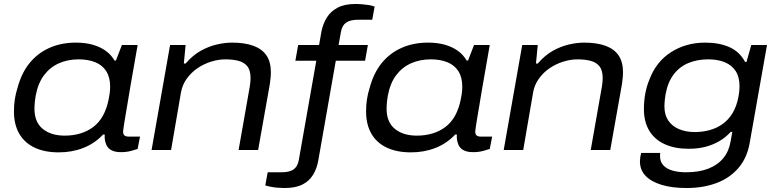

<svg xmlns="http://www.w3.org/2000/svg" viewBox="-20 -753 3901 964"><path d="M275 12Q204 12 153.5 -12Q103 -36 76.5 -82Q50 -128 50 -194Q50 -226 54.5 -255Q59 -284 68 -312Q88 -387 129 -437Q170 -487 229 -513Q288 -539 361 -539Q407 -539 443.5 -529Q480 -519 508.5 -499.5Q537 -480 555 -449H562L592 -527H671L650 -407Q641 -358 633.5 -312.5Q626 -267 619.5 -228.5Q613 -190 608 -160.5Q603 -131 600.5 -113Q598 -95 598 -92Q598 -79 605 -73Q612 -67 628 -67H683L671 -5Q660 -1 637 5Q614 11 587 11Q555 11 535.5 -1Q516 -13 510 -37Q507 -46 506 -56Q505 -66 506 -77L498 -78Q456 -33 399 -10.5Q342 12 275 12ZM305 -72Q347 -72 383.5 -83Q420 -94 449 -116Q478 -138 497.5 -173.5Q517 -209 526 -257Q529 -272 530.5 -283Q532 -294 532.5 -302.5Q533 -311 533 -318Q533 -365 513.5 -395.5Q494 -426 458.5 -440.5Q423 -455 375 -455Q321 -455 276.5 -435.5Q232 -416 201.5 -376Q171 -336 159 -272Q156 -255 155 -243Q154 -231 153.5 -223Q153 -215 153 -207Q153 -140 194.5 -106Q236 -72 305 -72Z M741 0 834 -527H912L903 -434H912Q947 -475 987 -497.5Q1027 -520 1068 -529.5Q1109 -539 1145 -539Q1209 -539 1252.5 -523Q1296 -507 1318 -474.5Q1340 -442 1340 -390Q1340 -376 1338.5 -362Q1337 -348 1335 -332L1276 0H1178L1234 -318Q1236 -330 1237 -340.5Q1238 -351 1238 -360Q1238 -400 1222 -420Q1206 -440 1177.5 -447.5Q1149 -455 1112 -455Q1077 -455 1040 -443.5Q1003 -432 971.5 -410.5Q940 -389 918 -358.5Q896 -328 889 -291L839 0Z M1409 191Q1392 191 1374 189.5Q1356 188 1340.5 185Q1325 182 1312 178L1324 112H1393Q1433 112 1453.5 98Q1474 84 1480 52L1568 -448H1463L1477 -527H1582L1594 -595Q1601 -632 1620.5 -664Q1640 -696 1675 -714.5Q1710 -733 1764 -733Q1782 -733 1799.5 -731.5Q1817 -730 1832.5 -727.5Q1848 -725 1861 -720L1849 -654H1780Q1739 -654 1718.5 -640Q1698 -626 1692 -594L1680 -527H1827L1813 -448H1666L1578 53Q1571 93 1552 124.5Q1533 156 1498.5 173.5Q1464 191 1409 191Z M2043 12Q1972 12 1921.5 -12Q1871 -36 1844.5 -82Q1818 -128 1818 -194Q1818 -226 1822.5 -255Q1827 -284 1836 -312Q1856 -387 1897 -437Q1938 -487 1997 -513Q2056 -539 2129 -539Q2175 -539 2211.5 -529Q2248 -519 2276.5 -499.5Q2305 -480 2323 -449H2330L2360 -527H2439L2418 -407Q2409 -358 2401.5 -312.5Q2394 -267 2387.5 -228.5Q2381 -190 2376 -160.5Q2371 -131 2368.5 -113Q2366 -95 2366 -92Q2366 -79 2373 -73Q2380 -67 2396 -67H2451L2439 -5Q2428 -1 2405 5Q2382 11 2355 11Q2323 11 2303.5 -1Q2284 -13 2278 -37Q2275 -46 2274 -56Q2273 -66 2274 -77L2266 -78Q2224 -33 2167 -10.5Q2110 12 2043 12ZM2073 -72Q2115 -72 2151.5 -83Q2188 -94 2217 -116Q2246 -138 2265.5 -173.5Q2285 -209 2294 -257Q2297 -272 2298.5 -283Q2300 -294 2300.5 -302.5Q2301 -311 2301 -318Q2301 -365 2281.5 -395.5Q2262 -426 2226.5 -440.5Q2191 -455 2143 -455Q2089 -455 2044.5 -435.5Q2000 -416 1969.5 -376Q1939 -336 1927 -272Q1924 -255 1923 -243Q1922 -231 1921.5 -223Q1921 -215 1921 -207Q1921 -140 1962.5 -106Q2004 -72 2073 -72Z M2509 0 2602 -527H2680L2671 -434H2680Q2715 -475 2755 -497.5Q2795 -520 2836 -529.5Q2877 -539 2913 -539Q2977 -539 3020.5 -523Q3064 -507 3086 -474.5Q3108 -442 3108 -390Q3108 -376 3106.5 -362Q3105 -348 3103 -332L3044 0H2946L3002 -318Q3004 -330 3005 -340.5Q3006 -351 3006 -360Q3006 -400 2990 -420Q2974 -440 2945.5 -447.5Q2917 -455 2880 -455Q2845 -455 2808 -443.5Q2771 -432 2739.5 -410.5Q2708 -389 2686 -358.5Q2664 -328 2657 -291L2607 0Z M3427 191Q3354 191 3301.5 175Q3249 159 3221 129.5Q3193 100 3193 57Q3193 48 3194.5 37.5Q3196 27 3199 15H3295Q3294 20 3294 24Q3294 28 3294 32Q3294 59 3310.5 77Q3327 95 3356.5 103.5Q3386 112 3424 112Q3490 112 3537 93.5Q3584 75 3612 40.5Q3640 6 3648 -42Q3650 -54 3652.5 -66.5Q3655 -79 3657 -91H3649Q3624 -63 3591 -44Q3558 -25 3520.5 -15.5Q3483 -6 3438 -6Q3368 -6 3317.5 -29Q3267 -52 3240 -96.5Q3213 -141 3213 -205Q3213 -247 3220 -284Q3227 -321 3240 -352Q3274 -443 3349 -491Q3424 -539 3521 -539Q3592 -539 3643 -516Q3694 -493 3721 -442H3728L3752 -527H3831L3744 -35Q3731 40 3687.5 90.5Q3644 141 3577.5 166Q3511 191 3427 191ZM3468 -90Q3508 -90 3544 -100Q3580 -110 3609 -131Q3638 -152 3658 -185Q3678 -218 3687 -264Q3690 -278 3691 -288Q3692 -298 3692.5 -306Q3693 -314 3693 -320Q3693 -367 3673.5 -396.5Q3654 -426 3619 -440.5Q3584 -455 3535 -455Q3482 -455 3437.5 -437Q3393 -419 3363 -380Q3333 -341 3322 -281Q3319 -264 3318 -253Q3317 -242 3316.5 -234Q3316 -226 3316 -219Q3316 -176 3335.5 -147.5Q3355 -119 3389.5 -104.5Q3424 -90 3468 -90Z"/></svg>

Font: Archivo Expanded
Style: Italic
Weight: 400
Width: 7
Italic angle: -10°
Designer: Hector Gatti
Foundry: Omnibus-Type
Version: Version 2.001